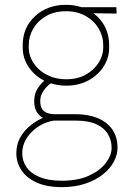

<svg xmlns="http://www.w3.org/2000/svg" viewBox="-20 -558 552 792"><path d="M293.5 -86.9Q342.3 -86.9 381.1 -71.5Q419.9 -56.2 442.4 -25.1Q464.8 5.9 464.8 52.2Q464.8 80.1 449.7 108.6Q434.6 137.2 405.3 160.9Q376 184.6 333 199.2Q290 213.9 234.9 213.9Q173.3 213.9 131.6 195.1Q89.8 176.3 68.6 144.5Q47.4 112.8 47.4 74.2Q47.4 38.6 62.7 10.5Q78.1 -17.6 103 -38.3Q127.9 -59.1 156.7 -71.8Q141.1 -80.6 131.1 -97.2Q121.1 -113.8 121.1 -140.6Q121.1 -169.9 133.8 -190.7Q146.5 -211.4 162.6 -225.1Q121.6 -246.1 97.7 -282.2Q73.7 -318.4 73.7 -361.3V-372.1Q73.7 -444.3 124.5 -491.2Q175.3 -538.1 252 -538.1Q286.6 -538.1 315.9 -528.3H460L460.9 -502L365.2 -503.4Q396 -481 413.1 -447.3Q430.2 -413.6 430.2 -372.1V-361.3Q430.2 -318.8 407.2 -283.2Q384.3 -247.6 344.2 -226.1Q304.2 -204.6 252.9 -204.6Q219.2 -204.6 189.5 -214.4Q180.2 -208 170.4 -197.5Q160.6 -187 153.3 -172.9Q146 -158.7 146 -140.6Q146 -118.7 154.5 -107.2Q163.1 -95.7 176.8 -91.3Q190.4 -86.9 204.6 -86.9ZM98.6 -361.3Q98.6 -325.7 121.6 -293.5Q144.5 -261.2 186 -243.7H186.5V-243.2Q216.3 -231 252.9 -231Q299.8 -231 334 -250.2Q368.2 -269.5 387 -299.6Q405.8 -329.6 405.8 -361.3V-372.1Q405.8 -408.7 386.7 -440.7Q367.7 -472.7 333.3 -492.2Q298.8 -511.7 252 -511.7Q205.6 -511.7 171.1 -492.2Q136.7 -472.7 117.7 -440.7Q98.6 -408.7 98.6 -372.1ZM234.9 187.5Q301.3 187.5 347.2 166.5Q393.1 145.5 416.7 114Q440.4 82.5 440.4 52.2Q440.4 20.5 425 -5.1Q409.7 -30.8 377.2 -45.7Q344.7 -60.5 293 -60.5H204.6H201.7Q147.9 -51.3 109.9 -12.7Q71.8 25.9 71.8 74.2Q71.8 105.5 89.1 131.1Q106.4 156.7 142.6 172.1Q178.7 187.5 234.9 187.5Z"/></svg>

Font: Robert Sans Thin
Style: Regular
Weight: 100
Designer: Christian Robertson (extended by Adam Twardoch)
Foundry: Google
Version: Version 12.135;April 2, 2019;FontCreator 11.5.0.2425 64-bit;